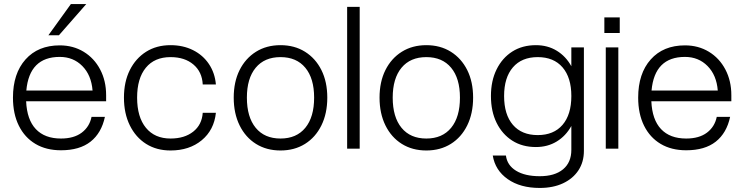

<svg xmlns="http://www.w3.org/2000/svg" viewBox="-20 -734 3675 948"><path d="M406 -714 271 -560H219L330 -714ZM44 -252Q44 -371 106 -440.5Q168 -510 275 -510Q341 -510 393 -478.5Q445 -447 474.5 -391Q504 -335 504 -264V-234H109Q113 -143 157 -96.5Q201 -50 281 -50Q345 -50 383.5 -79Q422 -108 432 -157H498Q481 -77 427 -34.5Q373 8 281 8Q208 8 155 -23.5Q102 -55 73 -113.5Q44 -172 44 -252ZM275 -453Q125 -453 110 -287H437Q431 -363 386.5 -408Q342 -453 275 -453Z M592 -252Q592 -330 621 -388Q650 -446 701.5 -478.5Q753 -511 822 -511Q884 -511 933 -486.5Q982 -462 1011.5 -418Q1041 -374 1046 -317H981Q978 -379 935 -415.5Q892 -452 822 -452Q743 -452 700 -399.5Q657 -347 657 -252Q657 -156 700.5 -103Q744 -50 822 -50Q891 -50 934 -84Q977 -118 981 -177H1046Q1037 -92 976 -41.5Q915 9 822 9Q753 9 701.5 -23.5Q650 -56 621 -115Q592 -174 592 -252Z M1134 -252Q1134 -330 1163 -388Q1192 -446 1244 -478.5Q1296 -511 1365 -511Q1434 -511 1486 -478.5Q1538 -446 1567 -388Q1596 -330 1596 -252Q1596 -174 1567 -115Q1538 -56 1486 -23.5Q1434 9 1365 9Q1296 9 1244 -23.5Q1192 -56 1163 -115Q1134 -174 1134 -252ZM1531 -252Q1531 -347 1487.5 -399.5Q1444 -452 1365 -452Q1286 -452 1242.5 -399.5Q1199 -347 1199 -252Q1199 -156 1242.5 -103Q1286 -50 1365 -50Q1444 -50 1487.5 -103Q1531 -156 1531 -252Z M1694 -700H1756V0H1694Z M1854 -252Q1854 -330 1883 -388Q1912 -446 1964 -478.5Q2016 -511 2085 -511Q2154 -511 2206 -478.5Q2258 -446 2287 -388Q2316 -330 2316 -252Q2316 -174 2287 -115Q2258 -56 2206 -23.5Q2154 9 2085 9Q2016 9 1964 -23.5Q1912 -56 1883 -115Q1854 -174 1854 -252ZM2251 -252Q2251 -347 2207.5 -399.5Q2164 -452 2085 -452Q2006 -452 1962.5 -399.5Q1919 -347 1919 -252Q1919 -156 1962.5 -103Q2006 -50 2085 -50Q2164 -50 2207.5 -103Q2251 -156 2251 -252Z M2863 -500V11Q2863 66 2836 107Q2809 148 2760 171Q2711 194 2645 194Q2549 194 2487 150.5Q2425 107 2413 34H2478Q2484 82 2528 109Q2572 136 2645 136Q2719 136 2760 102Q2801 68 2801 6V-112Q2774 -63 2729 -35.5Q2684 -8 2626 -8Q2559 -8 2509.5 -39.5Q2460 -71 2432 -127.5Q2404 -184 2404 -260Q2404 -335 2432 -391.5Q2460 -448 2509.5 -479.5Q2559 -511 2626 -511Q2684 -511 2729 -483.5Q2774 -456 2801 -407V-500ZM2469 -260Q2469 -168 2512.5 -117.5Q2556 -67 2635 -67Q2714 -67 2757.5 -117.5Q2801 -168 2801 -260Q2801 -351 2757.5 -401.5Q2714 -452 2635 -452Q2556 -452 2512.5 -401.5Q2469 -351 2469 -260Z M2964 -648H3040V-571H2964ZM2971 -500H3033V0H2971Z M3131 -252Q3131 -371 3193 -440.5Q3255 -510 3362 -510Q3428 -510 3480 -478.5Q3532 -447 3561.5 -391Q3591 -335 3591 -264V-234H3196Q3200 -143 3244 -96.5Q3288 -50 3368 -50Q3432 -50 3470.5 -79Q3509 -108 3519 -157H3585Q3568 -77 3514 -34.5Q3460 8 3368 8Q3295 8 3242 -23.5Q3189 -55 3160 -113.5Q3131 -172 3131 -252ZM3362 -453Q3212 -453 3197 -287H3524Q3518 -363 3473.5 -408Q3429 -453 3362 -453Z"/></svg>

Font: Overused Grotesk Book
Style: Regular
Weight: 350
Version: Version 0.003